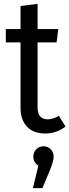

<svg xmlns="http://www.w3.org/2000/svg" viewBox="-20 -677 358 991"><path d="M318 -24Q272 12 213 12Q152 12 119 -23.5Q86 -59 86 -121V-458H10V-527H86V-646L174 -657V-527H281L272 -458H174V-122Q174 -61 227 -61Q251 -61 284 -79ZM205 78Q227 78 242 93.5Q257 109 257 132Q257 155 235 208L199 294H150L178 178Q152 161 152 132Q152 109 167 93.5Q182 78 205 78Z"/></svg>

Font: Fira Sans Condensed
Style: Regular
Weight: 400
Width: 3
Designer: Carrois Corporate & Edenspiekermann AG
Foundry: Carrois Corporate GbR & Edenspiekermann AG
Version: Version 4.202;PS 004.202;hotconv 1.0.88;makeotf.lib2.5.64775